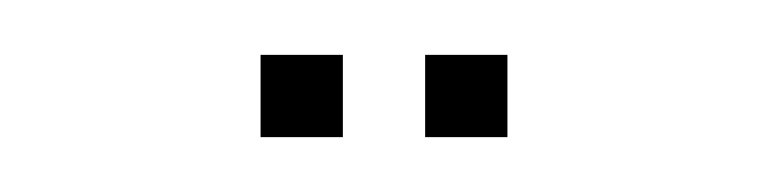

<svg xmlns="http://www.w3.org/2000/svg" viewBox="-20 -690 280 70"><path d="M135 -640V-670H165V-640ZM75 -640V-670H105V-640Z"/></svg>

Font: Big Shoulders Stencil Thin
Style: Regular
Weight: 100
Designer: Patric King
Foundry: XO Type Co
Version: Version 2.001